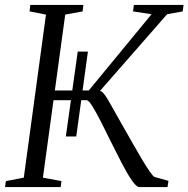

<svg xmlns="http://www.w3.org/2000/svg" viewBox="-24 -763 768 783"><path d="M244.5 -206.5 293 -552.5H334.5L287 -206.5ZM544.5 0Q533 0 515 -25.5Q497 -51 475.8 -91.5Q454.5 -132 432.2 -177.2Q410 -222.5 389.5 -263Q369 -303.5 353.2 -329Q337.5 -354.5 329 -354.5H175.5L180.5 -394H338L594 -705L518.5 -716.5L522 -743H724.5L721 -716.5L657.5 -705L359.5 -364.5L378.5 -393.5Q387.5 -393.5 396 -384.8Q404.5 -376 415 -358.5Q425.5 -341 439.5 -315.5Q453.5 -290 473 -256Q497 -214 518.2 -176.5Q539.5 -139 556.8 -110.2Q574 -81.5 586.5 -63.5Q599 -45.5 606 -41.5L663 -25.5L659 0ZM-3.5 0 0 -24.5 73 -38.5 163.5 -703.5 96.5 -716.5 99.5 -743H316L313 -716.5L242 -703.5L151 -38.5L226.5 -24.5L223.5 0Z"/></svg>

Font: Merriweather 96pt Light
Style: Italic
Weight: 300
Italic angle: -7.8°
Version: Version 2.101